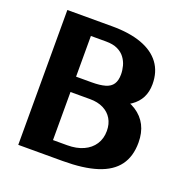

<svg xmlns="http://www.w3.org/2000/svg" viewBox="-128 -839 940 960"><g transform="rotate(20 342.0 -359.0)"><path d="M69.7 0V-717.6H307.6Q401.1 -717.6 465.5 -694.1Q529.9 -670.6 563.4 -625.3Q596.9 -580.1 596.9 -514.4Q596.9 -473.9 581.3 -443.1Q565.6 -412.2 533.7 -390.1Q501.8 -368.1 452.8 -353.8L459.3 -404.3Q514.7 -394.8 553 -370.1Q591.2 -345.4 611.1 -306.8Q630.9 -268.2 630.9 -215.9Q630.9 -141.9 595.6 -94.2Q560.4 -46.4 488.3 -23.2Q416.3 0 305.4 0ZM224.7 -5.7 95.6 -81.8H300.5Q349.8 -81.8 386.1 -98.3Q422.4 -114.8 442.3 -145.2Q462.2 -175.5 462.2 -216.5Q462.2 -253.6 445.9 -280.7Q429.7 -307.9 399.9 -322.7Q370 -337.6 329.2 -337.6H169.3L224.7 -401.8ZM224.7 -354.2 183.7 -419.2H307.6Q351.8 -419.2 379.3 -427.3Q406.7 -435.3 419.4 -454.6Q432.2 -473.8 432.2 -506.4Q432.2 -528.6 426.2 -551.2Q420.2 -573.9 405.9 -593.1Q391.7 -612.4 367.2 -624.1Q342.7 -635.8 305.4 -635.8H90.9L224.7 -706.7Z"/></g></svg>

Font: Russolo 10pt ExtraLight
Style: Regular
Weight: 200
Designer: Micah Stupak-Hahn
Version: Version 1.000